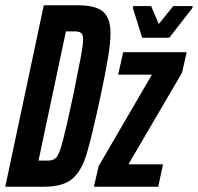

<svg xmlns="http://www.w3.org/2000/svg" viewBox="-30 -708 751 728"><path d="M136 -688H266Q333 -688 361 -663.5Q389 -639 389 -582Q389 -546 380 -491.5Q371 -437 352 -347Q317 -184 297.5 -121Q278 -58 243 -29Q208 0 136 0H-10ZM247 -344Q268 -447 276.5 -492Q285 -537 285 -557Q285 -577 277.5 -583Q270 -589 254 -589H220L116 -99H152Q173 -99 184 -111.5Q195 -124 208 -173Q221 -222 247 -344ZM326 0 344 -78 546 -425H418L437 -510H678L660 -432L457 -85H588L570 0ZM509 -565 474 -677 475 -685H543L572 -617L627 -685H701L699 -677L612 -565Z"/></svg>

Font: Saira Ultra Condensed
Style: Bold Italic
Weight: 700
Width: 1
Italic angle: -12°
Designer: Hector Gatti with collaboration of the Omnibus-Type team
Foundry: Omnibus-Type
Version: Version 1.001; ttfautohint (v1.8)